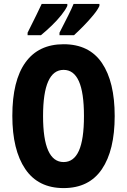

<svg xmlns="http://www.w3.org/2000/svg" viewBox="-20 -1044 649 981"><path d="M566 -451Q566 -276 500.5 -179.5Q435 -83 305 -83Q175 -83 109 -180.5Q43 -278 43 -452Q43 -632 110 -725Q177 -818 305 -818Q436 -818 501 -722Q566 -626 566 -451ZM200 -451Q200 -216 305 -216Q357 -216 383 -273.5Q409 -331 409 -451Q409 -571 383 -629Q357 -687 305 -687Q200 -687 200 -451ZM488 -1014Q480 -995 457 -967Q434 -939 407 -911.5Q380 -884 358 -864H284V-877Q310 -927 329 -965.5Q348 -1004 356 -1024H488ZM324 -1014Q315 -994 293.5 -967Q272 -940 244 -913Q216 -886 189 -864H121V-877Q147 -928 165.5 -966.5Q184 -1005 193 -1024H324Z"/></svg>

Font: Noto Sans Kannada UI ExtraCondensed ExtraBold
Style: Regular
Weight: 800
Width: 2
Designer: Jelle Bosma - Monotype Design Team
Foundry: Monotype Imaging Inc.
Version: Version 2.005; ttfautohint (v1.8.4.7-5d5b)